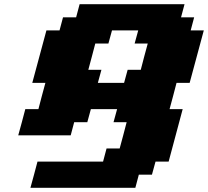

<svg xmlns="http://www.w3.org/2000/svg" viewBox="-20 -895 991 915"><path d="M125 0H625L641.6 -62.5H704.1L721.2 -125H783.7Q794.9 -166.5 817.1 -249.8Q839.4 -333 850.6 -375H788.1Q793.9 -395.5 804.9 -437.3Q815.9 -479 821.3 -500H883.8Q895 -541.5 917.5 -625Q939.9 -708.5 951.2 -750H888.7L905.3 -812.5H842.8L859.4 -875H359.4L342.8 -812.5H280.3L263.7 -750H201.2Q189.9 -708.5 167.5 -625Q145 -541.5 133.8 -500H196.3Q190.4 -479 179.4 -437.5Q168.5 -396 163.1 -375H100.6Q95.2 -354 84 -312.3Q72.8 -270.5 66.9 -250H316.9L333.5 -312.5H396L413.1 -375H538.1L521 -312.5H583.5Q578.1 -291.5 567.1 -249.8Q556.2 -208 550.3 -187.5H487.8L471.2 -125H158.7Q153.3 -104 142.1 -62.5Q130.9 -21 125 0ZM571.3 -500H446.3L463.4 -562.5H400.9Q406.7 -583.5 417.7 -625Q428.7 -666.5 434.1 -687.5H496.6L513.7 -750H638.7L621.6 -687.5H684.1Q678.2 -667 667.2 -625.2Q656.2 -583.5 650.9 -562.5H588.4Z"/></svg>

Font: Faithful 32x
Style: BoldOblique
Weight: 400
Foundry: Faithful Resource Pack
Version: Version 1.0; January 27, 2023